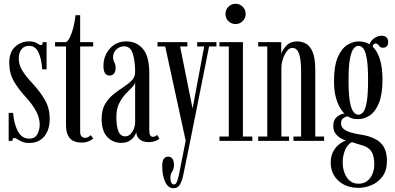

<svg xmlns="http://www.w3.org/2000/svg" viewBox="-20 -747 2094 1018"><path d="M136 11Q111.5 11 96.5 4.2Q81.5 -2.5 72.2 -9Q63 -15.5 56 -15.5Q46 -15.5 45.5 0H26V-148.5H49.5Q54 -90 74.8 -51Q95.5 -12 135.5 -12Q165.5 -12 178 -35.5Q190.5 -59 190.5 -86Q190.5 -122 171.2 -158Q152 -194 115.5 -233.5Q78.5 -273.5 53.8 -315.8Q29 -358 29 -414.5Q29 -471.5 60.8 -499.5Q92.5 -527.5 132.5 -527.5Q162 -527.5 176 -517.8Q190 -508 198 -508Q206 -508 206.5 -523.5H227V-379.5H204Q199.5 -439 183 -471.5Q166.5 -504 133.5 -504Q109 -504 94.2 -486Q79.5 -468 79.5 -436.5Q79.5 -403 98.8 -372Q118 -341 152.5 -304.5Q194.5 -259 219 -215.5Q243.5 -172 243.5 -118Q243.5 -58 214.5 -23.5Q185.5 11 136 11Z M412 9Q392 9 373 1.8Q354 -5.5 342 -26Q330 -46.5 330 -85.5V-500.5H272V-523.5H330Q342 -530.5 352.2 -552.5Q362.5 -574.5 369.8 -604.8Q377 -635 380.5 -666.5H405V-523.5H474V-500.5H405V-50Q405 -30 413.2 -23Q421.5 -16 430 -16Q440.5 -16 449 -21Q457.5 -26 461 -30.5L474.5 -12.5Q464.5 -3.5 448.8 2.8Q433 9 412 9Z M622.5 10.5Q579 10.5 549 -20.8Q519 -52 519 -116.5Q519 -164 537 -195Q555 -226 581.5 -247Q608 -268 634.2 -285Q660.5 -302 678.5 -320.5Q696.5 -339 696.5 -365.5Q696.5 -422.5 684.2 -462Q672 -501.5 638.5 -501.5Q614 -501.5 596.8 -484.5Q579.5 -467.5 579.5 -444.5Q579.5 -427 586.2 -416.5Q593 -406 593 -387.5Q593 -369.5 585 -358Q577 -346.5 560.5 -346.5Q528.5 -346.5 528.5 -397.5Q528.5 -451 562.2 -489.2Q596 -527.5 650.5 -527.5Q704 -527.5 737.8 -487.8Q771.5 -448 771.5 -359V-58Q771.5 -37 776.8 -29.2Q782 -21.5 791 -21.5Q798 -21.5 804 -25Q810 -28.5 813 -31.5L825.5 -12Q819.5 -5.5 804 0.5Q788.5 6.5 767.5 6.5Q739 6.5 721.5 -7.2Q704 -21 702.5 -46Q700 -36 691 -22.8Q682 -9.5 665.2 0.5Q648.5 10.5 622.5 10.5ZM644.5 -24Q660 -24 671.8 -36Q683.5 -48 690 -64.8Q696.5 -81.5 696.5 -96V-313.5Q695.5 -299.5 680.2 -284.2Q665 -269 645.8 -248.8Q626.5 -228.5 611.8 -199Q597 -169.5 597 -126.5Q597 -77 608 -50.5Q619 -24 644.5 -24Z M900.5 251Q871.5 251 855.8 217.2Q840 183.5 840 133Q840 83.5 871.5 83.5Q887 83.5 894.8 95.5Q902.5 107.5 902.5 126.5Q902.5 148.5 893 162Q883.5 175.5 883.5 195.5Q883.5 211 888.5 221Q893.5 231 903 231Q913.5 231 919.5 212.8Q925.5 194.5 930.5 170.5L964.5 -1L856 -500.5H815V-523.5H973.5V-500.5H935L1001 -171.5L1062.5 -500.5H1025.5V-523.5H1127.5V-500.5H1088.5L988 3.5L952.5 177Q946.5 209 935 230Q923.5 251 900.5 251Z M1229.5 -619.5Q1206.5 -619.5 1191 -635Q1175.5 -650.5 1175.5 -673Q1175.5 -695.5 1191 -711.2Q1206.5 -727 1229.5 -727Q1251 -727 1266.8 -711.2Q1282.5 -695.5 1282.5 -673Q1282.5 -650.5 1266.8 -635Q1251 -619.5 1229.5 -619.5ZM1143.5 0V-23H1193V-500.5H1143.5V-523.5H1268V-23H1318V0Z M1349 0V-23H1397V-500.5H1349V-523.5H1471V-461Q1476.5 -481.5 1498 -504.5Q1519.5 -527.5 1556 -527.5Q1579.5 -527.5 1601.5 -516Q1623.5 -504.5 1637.5 -471.8Q1651.5 -439 1651.5 -374.5V-23H1698.5V0H1536V-23H1576.5V-365.5Q1576.5 -432.5 1565.5 -462.8Q1554.5 -493 1530.5 -493Q1514.5 -493 1501.5 -476.2Q1488.5 -459.5 1480.5 -435.5Q1472.5 -411.5 1472 -390V-23H1512.5V0Z M1881 249Q1815 249 1774.2 211.2Q1733.5 173.5 1733.5 116Q1733.5 79 1747.8 54.2Q1762 29.5 1781 15.8Q1800 2 1814.5 -1.5Q1808.5 -3 1792 -11Q1775.5 -19 1761.2 -35.8Q1747 -52.5 1747 -80Q1747 -111 1766 -126.8Q1785 -142.5 1799.5 -144Q1805.5 -144.5 1807.5 -144Q1798 -151.5 1784.8 -172.2Q1771.5 -193 1761.2 -228.8Q1751 -264.5 1751 -316.5Q1751 -396.5 1770.5 -442.5Q1790 -488.5 1820.2 -508Q1850.5 -527.5 1882 -527.5Q1914 -527.5 1939 -512.5Q1947 -532.5 1965 -545Q1983 -557.5 2003 -557.5Q2021.5 -557.5 2029.8 -548.2Q2038 -539 2038 -524.5Q2038 -494 2010.5 -494Q1999.5 -494 1994 -499.5Q1988.5 -505 1984.2 -510.8Q1980 -516.5 1972 -516.5Q1959 -516.5 1955.5 -500Q1982 -475 1995 -430.5Q2008 -386 2008 -325.5Q2008 -247 1989.2 -201Q1970.5 -155 1941 -135.2Q1911.5 -115.5 1880 -115.5Q1855.5 -115.5 1841.8 -121.2Q1828 -127 1825.5 -129Q1824 -129.5 1821.5 -129.5Q1812.5 -129.5 1800.2 -120.2Q1788 -111 1788 -93Q1788 -70 1812 -56Q1836 -42 1894 -33Q1962.5 -22.5 1997 9.5Q2031.5 41.5 2031.5 106Q2031.5 156.5 2008.5 188Q1985.5 219.5 1950.8 234.2Q1916 249 1881 249ZM1880 -139Q1894 -139 1905.8 -152.8Q1917.5 -166.5 1924.5 -206Q1931.5 -245.5 1931.5 -323.5Q1931.5 -397.5 1924.8 -436.5Q1918 -475.5 1906.5 -489.8Q1895 -504 1881 -504Q1867 -504 1855 -489.5Q1843 -475 1835.5 -435.5Q1828 -396 1828 -321Q1828 -244.5 1835.5 -205.5Q1843 -166.5 1854.8 -152.8Q1866.5 -139 1880 -139ZM1881 227Q1920 227 1942.2 197.2Q1964.5 167.5 1964.5 125.5Q1964.5 79 1949.5 56.2Q1934.5 33.5 1902 24Q1884 19 1868.2 13.8Q1852.5 8.5 1845.5 6.5Q1821.5 19 1809.2 49.5Q1797 80 1797 114.5Q1797 142 1806 168Q1815 194 1833.5 210.5Q1852 227 1881 227Z"/></svg>

Font: Imbue 50pt
Style: Regular
Weight: 400
Designer: Tyler Finck
Foundry: Etcetera Type Company
Version: Version 1.102; ttfautohint (v1.8.3)